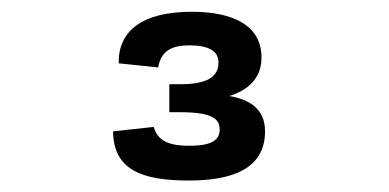

<svg xmlns="http://www.w3.org/2000/svg" viewBox="-20 -852 660 326"><path d="M305.5 -832C221 -832 180.5 -799 181.5 -744.5L248.5 -737.5C253.5 -765.5 271 -775 302 -775C334.5 -775 351 -765 351 -746C351 -723 334 -709 286.5 -709H267.5V-661.5H285C341 -661.5 353 -650 353 -632C353 -616 342 -604.5 302 -604.5C262.5 -604.5 247.5 -615 241 -636.5L172 -629C172.5 -561.5 224.5 -545.5 301 -545.5C374.5 -545.5 430 -565.5 430 -629C430 -667.5 403.5 -683 369.5 -689C399.5 -698.5 424 -717.5 424 -754.5C424 -806 380.5 -832 305.5 -832Z"/></svg>

Font: Monaspace Argon
Style: Bold
Weight: 700
Designer: Riley Cran & the Lettermatic Team
Foundry: Lettermatic
Version: Version 1.000 (Monaspace Argon)